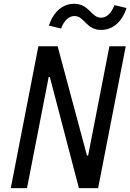

<svg xmlns="http://www.w3.org/2000/svg" viewBox="-20 -968 671 988"><path d="M386 0H485L627 -730H543L433.5 -167.5H427.5L276.5 -730H177.5L35.5 0H119L230.5 -571.5H236.5ZM361.5 -948.5C302.5 -948.5 255.5 -908 231.5 -836.5L294 -821C310 -863 335 -885.5 363.5 -885.5C415 -885.5 422.5 -814 500.5 -814C559.5 -814 607.5 -854.5 631 -926.5L569 -941.5C553 -899.5 528.5 -877 500 -877C448.5 -877 439.5 -948.5 361.5 -948.5Z"/></svg>

Font: Monaspace Neon
Style: Italic
Weight: 400
Italic angle: -11°
Designer: Riley Cran & the Lettermatic Team
Foundry: Lettermatic
Version: Version 1.200 (Monaspace Neon)